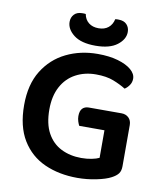

<svg xmlns="http://www.w3.org/2000/svg" viewBox="-90 -886 831 975"><g transform="rotate(10 325.5 -399.0)"><path d="M591 -295V-83Q591 -59 580.5 -45Q570 -31 547 -19Q521 -5 472.5 5Q424 15 375 15Q280 15 205.5 -18.5Q131 -52 88 -122.5Q45 -193 45 -303Q45 -409 89 -480Q133 -551 206.5 -587Q280 -623 369 -623Q429 -623 473.5 -610Q518 -597 542.5 -576Q567 -555 567 -530Q567 -511 556.5 -496Q546 -481 533 -473Q506 -490 469 -504.5Q432 -519 378 -519Q320 -519 273.5 -494Q227 -469 201 -420.5Q175 -372 175 -303Q175 -229 201 -181.5Q227 -134 273 -111Q319 -88 377 -88Q406 -88 430.5 -93Q455 -98 469 -105V-247H339Q335 -254 330.5 -267.5Q326 -281 326 -295Q326 -322 338 -334.5Q350 -347 371 -347H539Q562 -347 576.5 -333Q591 -319 591 -295ZM349 -752Q380 -752 399.5 -768Q419 -784 425 -812Q429 -813 433.5 -813Q438 -813 442 -813Q470 -813 484.5 -797.5Q499 -782 499 -759Q499 -721 460.5 -691.5Q422 -662 349 -662Q275 -662 237 -691.5Q199 -721 199 -759Q199 -782 213.5 -797.5Q228 -813 255 -813Q260 -813 264.5 -813Q269 -813 273 -812Q278 -784 298 -768Q318 -752 349 -752Z"/></g></svg>

Font: Baloo Bhaijaan 2 SemiBold
Style: Regular
Weight: 600
Designer: Sanskriti Dholi, Noopur Datye and Ek Type
Foundry: Ek Type
Version: Version 1.700